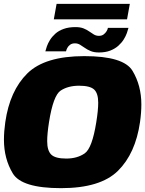

<svg xmlns="http://www.w3.org/2000/svg" viewBox="-26 -973 755 999"><path d="M291.5 6Q86.5 6 40.5 -70.8Q-5.5 -147.5 -5.5 -246Q-5.5 -288.5 1.5 -337.5Q25 -501 116.2 -591Q207.5 -681 412.5 -681Q617.5 -681 663.5 -604.5Q709.5 -528 709.5 -429.5Q709.5 -387 702.5 -337.5Q679 -174.5 587.8 -84.2Q496.5 6 291.5 6ZM318.5 -148Q375.5 -148 414.5 -174.8Q453.5 -201.5 475 -337.5Q485 -399.5 485 -438.5Q485 -487.5 463.8 -507.2Q442.5 -527 385.5 -527Q328.5 -527 289.8 -501.8Q251 -476.5 229 -337.5Q219.5 -277 219.5 -238.5Q219.5 -189.5 240.5 -168.8Q261.5 -148 318.5 -148ZM489 -700Q463.5 -700 446 -707.2Q428.5 -714.5 415.5 -723.8Q402.5 -733 390.5 -740.2Q378.5 -747.5 364 -747.5Q348.5 -747.5 338.8 -740.2Q329 -733 324 -723.2Q319 -713.5 317.5 -706H210Q212.5 -716.5 218 -732.2Q223.5 -748 234.2 -765.2Q245 -782.5 262 -797.8Q279 -813 305 -822.5Q331 -832 366.5 -832Q392 -832 408.8 -825.2Q425.5 -818.5 438.5 -809.2Q451.5 -800 463 -793.2Q474.5 -786.5 489 -786.5Q503 -786.5 512.8 -793.5Q522.5 -800.5 528.5 -810.5Q534.5 -820.5 535.5 -828H642.5Q640 -817.5 634.2 -801.2Q628.5 -785 617.8 -767.8Q607 -750.5 589.8 -735Q572.5 -719.5 547.8 -709.8Q523 -700 489 -700ZM268.5 -953H649.5L635 -872.5H254Z"/></svg>

Font: Rudi
Style: Regular
Weight: 400
Italic angle: -10°
Designer: Tyler Finck
Foundry: Etcetera Type Company
Version: Version 1.111; ttfautohint (v1.8.4)